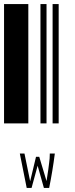

<svg xmlns="http://www.w3.org/2000/svg" viewBox="-20 -610 370 949"><path d="M0 0V-590H120V0ZM180 0V-590H210V0ZM240 0V-590H270V0ZM78 149H101L129 286L158 165H174L210 285Q221 216 223 194Q226 172 226 155V149H251Q240 235 223 319H197L166 209L136 319H112Z"/></svg>

Font: Libre Barcode 128 Text
Style: Regular
Weight: 400
Version: Version 1.005; ttfautohint (v1.8.3)